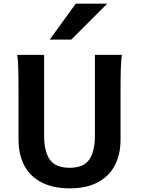

<svg xmlns="http://www.w3.org/2000/svg" viewBox="-20 -1011 768 1043"><path d="M634.8 -500.5V-251.5Q634.8 -171.4 603.5 -112.1Q572.3 -52.7 510.5 -20.3Q448.7 12.2 358.9 12.2Q268.1 12.2 205.6 -20.3Q143.1 -52.7 111.8 -112.1Q80.6 -171.4 80.6 -251.5V-500.5Q80.6 -587.4 79.3 -637Q78.1 -686.5 73.2 -712.9H219.7V-273.4Q219.7 -188 250.7 -143.8Q281.7 -99.6 358.9 -99.6Q434.1 -99.6 464.8 -144Q495.6 -188.5 495.6 -273.4V-712.9H642.1Q637.7 -685.5 636.2 -635.7Q634.8 -585.9 634.8 -500.5ZM562.5 -991.2 367.2 -795.9H250L391.6 -991.2Z"/></svg>

Font: Lesson One
Style: Bold
Weight: 700
Designer: But Ko, Victor Gaultney, Annie Olsen, Julie Remington, Don Collingsworth, Eric Hays, Becca Hirsbrunner
Version: Version 1.100